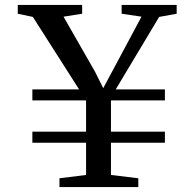

<svg xmlns="http://www.w3.org/2000/svg" viewBox="-20 -763 792 783"><path d="M302.5 -398.5 114 -694 52.5 -707V-743H315V-707L239 -695L367 -471.5L401 -403.5L438 -472.5L557 -695L476 -707V-743H700.5V-707L629 -694L452 -398.5H652.5V-353.5H432.5V-226H652.5V-181H432.5V-49.5L544 -36V0H222.5V-36L331 -49.5V-181H112V-226H331V-353.5H112V-398.5Z"/></svg>

Font: Merriweather 60pt
Style: Regular
Weight: 400
Version: Version 2.100